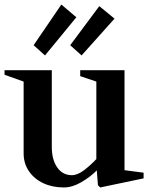

<svg xmlns="http://www.w3.org/2000/svg" viewBox="-31 -809 654 845"><path d="M250 16Q199 16 159 -3Q119 -22 96 -56Q73 -90 73 -134V-450L-11 -480V-500H197V-162Q197 -106 221 -72Q245 -38 285 -38Q310 -38 339 -60Q368 -82 393 -109V-450L322 -474V-500H517V-60L601 -49V-24L410 16L400 6L395 -59Q366 -30 326.5 -7Q287 16 250 16ZM167 -565 117 -610 239 -789 305 -733ZM328 -565 278 -610 406 -782 473 -727Z"/></svg>

Font: Wittgenstein Semibold
Style: Regular
Weight: 600
Designer: Jörg Drees
Foundry: Jörg Drees
Version: Version 1.303; ttfautohint (v1.8.4.7-5d5b)